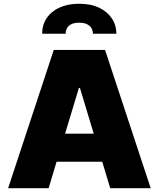

<svg xmlns="http://www.w3.org/2000/svg" viewBox="-20 -990 835 1010"><path d="M772.7 0H559.7L517.8 -139.2H277.7L235.8 0H22.7L262.8 -727.3H532.7ZM592.3 -812.5H468.8Q468.8 -823.2 465 -833.6Q461.3 -844.1 452.8 -852.5Q444.2 -860.8 430.4 -865.8Q416.5 -870.7 396.3 -870.7Q376.4 -870.7 362.9 -865.9Q349.4 -861.2 341.1 -853.2Q332.7 -845.2 329 -834.5Q325.3 -823.9 325.3 -812.5H201.7Q201.7 -847.7 215.4 -876.6Q229 -905.5 254.3 -926.3Q279.5 -947.1 315.5 -958.6Q351.6 -970.2 396.3 -970.2Q458.5 -970.2 501.4 -949.4Q544.4 -928.6 567.5 -894.5Q592 -858.3 592.3 -812.5ZM473 -286.9 400.6 -527H394.9L322.4 -286.9Z"/></svg>

Font: Linik Sans Black
Style: Regular
Weight: 900
Designer: Fonts by Rasmus Andersson / Changes by Cristiano Sobral with parts from Marc Monis
Foundry: rsms
Version: Version 3.020; ttfautohint (v1.6)